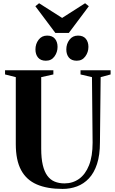

<svg xmlns="http://www.w3.org/2000/svg" viewBox="-20 -1188 729 1216"><path d="M376.5 8.5Q279 8.5 213 -20Q147 -48.5 113.5 -111Q80 -173.5 80 -275.5V-699.5L12 -716.5V-743H318V-716.5L241 -699.5V-247Q241 -185 251 -142.8Q261 -100.5 280 -74.8Q299 -49 326.5 -37.8Q354 -26.5 388.5 -26.5Q440.5 -26.5 480.8 -55.2Q521 -84 543.8 -141.2Q566.5 -198.5 566.5 -284.5L562.5 -699.5L490 -716.5V-743H680.5V-716.5L617.5 -699.5L613 -287Q613 -206 594.5 -149.5Q576 -93 543.2 -58.2Q510.5 -23.5 467.8 -7.5Q425 8.5 376.5 8.5ZM270 -803.5Q238 -803.5 221.2 -823.2Q204.5 -843 204.5 -875Q204.5 -910 224.5 -936.2Q244.5 -962.5 278 -962.5H279Q311.5 -962.5 328 -942.5Q344.5 -922.5 344.5 -891Q344.5 -857.5 325 -830.5Q305.5 -803.5 271 -803.5ZM465.5 -803.5Q433 -803.5 416.5 -823.2Q400 -843 400 -875Q400 -910 420 -936.2Q440 -962.5 473.5 -962.5H474.5Q507 -962.5 523.5 -942.5Q540 -922.5 540 -891Q540 -857.5 520.2 -830.5Q500.5 -803.5 466.5 -803.5ZM330.5 -979.5 204 -1148.5 227.5 -1167.5 373.5 -1074.5 519 -1167.5 542.5 -1148.5 416 -979.5Z"/></svg>

Font: Merriweather 120pt
Style: Bold
Weight: 700
Designer: Eben Sorkin
Foundry: Eben Sorkin
Version: Version 2.100